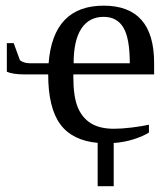

<svg xmlns="http://www.w3.org/2000/svg" viewBox="-20 -491 586 671"><path d="M149.9 -270Q165.5 -471.2 342.3 -471.2Q518.6 -471.2 518.6 -271V-231H236.3V-222.2Q236.3 -154.8 251.2 -117.4Q266.1 -80.1 297.1 -60.5Q328.1 -41 378.4 -41Q404.8 -41 440.9 -45.4Q477.1 -49.8 500.5 -55.2V-27.8Q480.5 -15.1 448 -4.6Q415.5 5.9 377.4 8.8V159.7H321.3V8.3Q231.9 0 190.2 -57.4Q148.4 -114.7 148.4 -231H64.5Q25.4 -231 3.9 -240.2V-340.3H27.8L49.8 -280.3Q64 -270 84 -270ZM342.3 -432.1Q291.5 -432.1 264.4 -391.1Q237.3 -350.1 237.3 -270H433.6Q433.6 -357.4 411.1 -394.8Q388.7 -432.1 342.3 -432.1Z"/></svg>

Font: Times New Roman
Style: Regular
Weight: 400
Designer: Steve Matteson
Foundry: Ascender Corporation
Version: Version 2.00.3